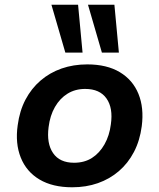

<svg xmlns="http://www.w3.org/2000/svg" viewBox="-20 -784 676 814"><path d="M286 10Q203 10 147.5 -23Q92 -56 68 -116Q44 -176 55 -253Q63 -314 88 -361.5Q113 -409 152 -442.5Q191 -476 241 -493.5Q291 -511 350 -511Q433 -511 488 -478Q543 -445 567 -386Q591 -327 581 -249Q573 -188 548 -140Q523 -92 484 -58.5Q445 -25 395 -7.5Q345 10 286 10ZM294 -94Q338 -94 370 -114.5Q402 -135 423 -172Q444 -209 450 -257Q460 -326 431.5 -366.5Q403 -407 341 -407Q299 -407 266.5 -387Q234 -367 213 -330.5Q192 -294 186 -245Q177 -176 205 -135Q233 -94 294 -94ZM412 -561 353 -764H465L484 -561ZM257 -561 198 -764H311L330 -561Z"/></svg>

Font: Nunito Sans 7pt
Style: Bold Italic
Weight: 700
Italic angle: -9°
Version: Version 3.101;gftools[0.9.27]